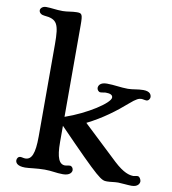

<svg xmlns="http://www.w3.org/2000/svg" viewBox="-92 -924 903 1010"><g transform="rotate(10 360.0 -419.0)"><path d="M58.1 -22.5C58.1 -11.2 65.9 7.3 109.9 7.3C131.3 7.3 171.9 0 213.9 0C253.4 0 274.9 7.3 311.5 7.3C349.1 7.3 358.9 -11.2 358.9 -22.5C358.9 -32.2 351.6 -43.5 341.3 -43.5C332 -43.5 322.3 -40 315.4 -40C283.7 -40 268.1 -72.8 268.1 -156.7V-243.7C506.3 2 516.1 4.4 546.9 4.4C566.4 4.4 585.9 0 606.4 0C621.6 0 657.7 4.4 677.7 4.4C711.4 4.4 720.2 -14.6 720.2 -26.4C720.2 -34.7 711.9 -51.3 701.7 -51.3C691.4 -51.3 685.5 -47.9 679.7 -47.9C657.2 -47.9 626 -55.7 573.7 -104L386.7 -280.3C466.3 -319.8 533.2 -370.1 589.4 -419.4C623 -449.2 637.7 -454.6 649.9 -454.6C658.7 -454.6 668.5 -451.2 677.2 -451.2C688.5 -451.2 695.8 -463.4 695.8 -471.2C695.8 -482.9 690.4 -502.4 652.3 -502.4C622.1 -502.4 597.2 -494.6 570.3 -494.6C532.7 -494.6 496.6 -502.4 458 -502.4C420.4 -502.4 413.1 -482.9 413.1 -471.2C413.1 -463.4 420.9 -451.2 431.2 -451.2C442.4 -451.2 451.2 -454.6 460 -454.6C482.4 -454.6 497.1 -449.2 497.1 -434.6C497.1 -405.8 384.3 -331.5 268.1 -291.5V-781.2C268.1 -839.4 264.2 -844.7 236.8 -844.7C210.9 -844.7 186.5 -837.9 162.1 -837.9C125 -837.9 102.5 -843.8 73.2 -843.8C52.2 -843.8 42.5 -830.1 42.5 -821.3C42.5 -807.1 56.2 -798.3 70.3 -797.4C140.6 -791.5 152.3 -768.6 152.3 -658.2V-167C152.3 -73.2 136.2 -40 102.5 -40C93.3 -40 85 -43.5 76.7 -43.5C64.9 -43.5 58.1 -32.7 58.1 -22.5Z"/></g></svg>

Font: Stoke
Style: Regular
Weight: 400
Designer: Nicole Fally
Foundry: Nicole Fally
Version: Version 1.002